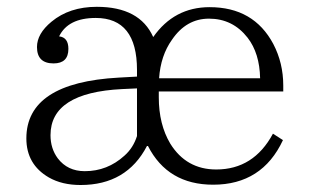

<svg xmlns="http://www.w3.org/2000/svg" viewBox="-20 -528 893 555"><path d="M376 -306.6V-325.7Q376 -476.1 256.8 -476.1Q176.8 -476.1 150.9 -422.9Q177.7 -419.9 177.7 -386.7Q177.7 -344.7 134.8 -344.7Q86.9 -344.7 86.9 -392.1Q86.9 -430.7 128.9 -465.3Q180.7 -508.3 259.8 -508.3Q383.8 -508.3 422.9 -420.9Q483.4 -507.3 585.9 -507.3Q713.4 -507.3 770 -400.9Q798.8 -345.7 798.8 -280.8V-263.7H439V-246.6Q439 -168.5 472.2 -112.8Q518.6 -38.1 605 -38.1Q713.4 -38.1 769 -141.6L797.9 -123Q737.8 5.9 596.2 5.9Q464.8 5.9 407.7 -106H404.8Q346.2 6.8 212.9 6.8Q159.2 6.8 121.1 -15.1Q56.2 -52.7 56.2 -127.9Q56.2 -289.1 323.7 -303.7ZM376 -272.5 333 -270.5Q126 -260.3 126 -137.2Q126 -98.6 147 -70.3Q175.3 -33.2 225.1 -33.2Q290.5 -33.2 339.8 -78.1Q365.2 -100.6 376 -134.8ZM731.9 -301.8Q730.5 -374 695.8 -418.9Q652.8 -474.1 584 -474.1Q518.6 -474.1 477.1 -413.1Q444.3 -367.2 439.9 -301.8Z"/></svg>

Font: I.Ming
Style: Regular
Weight: 400
Designer: Ichiten Fonts Project
Version: Version 5.10 Mar 24, 2018